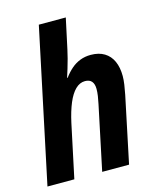

<svg xmlns="http://www.w3.org/2000/svg" viewBox="-114 -840 756 920"><g transform="rotate(-15 264.0 -380.0)"><path d="M6.3 0 167 -759.8H300.8L268.6 -609.9Q264.6 -590.3 258.3 -566.9Q252 -543.5 245.1 -520.5Q238.3 -497.6 231.9 -478.5H234.9Q252.4 -502.4 272.5 -519.8Q292.5 -537.1 316.7 -546.4Q340.8 -555.7 369.1 -555.7Q409.2 -555.7 436.5 -539.1Q463.9 -522.5 477.8 -491.7Q491.7 -460.9 491.7 -418Q491.7 -399.9 488.3 -376.2Q484.9 -352.5 480 -328.6L411.1 0H277.8L344.7 -317.9Q349.1 -337.9 351.8 -356.4Q354.5 -375 354.5 -391.1Q354.5 -415.5 343.5 -428.5Q332.5 -441.4 310.1 -441.4Q284.2 -441.4 262.7 -420.4Q241.2 -399.4 224.6 -359.9Q208 -320.3 195.8 -264.6L139.6 0Z"/></g></svg>

Font: Open Sans SemiCondensed
Style: Bold Italic
Weight: 700
Width: 4
Italic angle: -12°
Designer: Monotype Design Team
Foundry: Monotype Imaging Inc.
Version: Version 3.003